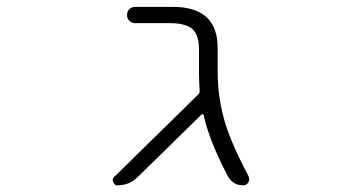

<svg xmlns="http://www.w3.org/2000/svg" viewBox="-20 -565 1040 563"><path d="M618.2 -355.5Q618.2 -277.3 640.6 -203.1Q661.1 -137.7 709 -47.9Q710.9 -43 710.9 -39.1Q710.9 -34.2 708 -30.3Q703.1 -21.5 693.4 -21.5Q663.1 -21.5 648.4 -47.9Q593.8 -151.4 577.1 -227.5Q577.1 -229.5 574.7 -230Q572.3 -230.5 571.3 -229.5L383.8 -45.9Q359.4 -21.5 324.2 -21.5Q316.4 -21.5 312.5 -30.3Q310.5 -34.2 310.5 -37.1Q310.5 -42 314.5 -45.9L561.5 -288.1Q566.4 -293 565.4 -300.8Q563.5 -325.2 563.5 -352.5V-420.9Q563.5 -461.9 544.4 -479.5Q525.4 -497.1 478.5 -497.1H377Q366.2 -497.1 359.4 -503.9Q352.5 -510.7 352.5 -521Q352.5 -531.2 359.4 -538.1Q366.2 -544.9 377 -544.9H486.3Q618.2 -544.9 618.2 -424.8Z"/></svg>

Font: Rounded-X Mgen+ 1m light
Style: Regular
Weight: 200
Designer: [Source Han Sans]
Ryoko NISHIZUKA  (kana & ideographs); Paul D. Hunt (Latin, Greek & Cyrillic); Wenlong ZHANG  (bopomofo
Version: Version 1.059.20150602